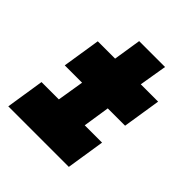

<svg xmlns="http://www.w3.org/2000/svg" viewBox="-143 -584 666 666"><g transform="rotate(45 190.5 -250.5)"><path d="M297 -10H0L22 -151H107L123 -249H38L60 -389H145L161 -491H288L271 -389H356L334 -249H249L234 -151H319Z"/></g></svg>

Font: Georama ExtraCondensed ExtraBold
Style: Italic
Weight: 800
Width: 2
Italic angle: -9°
Designer: Jean-Baptiste Levee
Foundry: Production Type
Version: Version 1.000